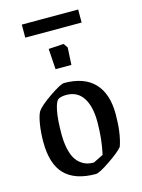

<svg xmlns="http://www.w3.org/2000/svg" viewBox="-120 -860 693 938"><g transform="rotate(-15 226.5 -390.5)"><path d="M85 -724.1V-790H370.1V-724.1ZM188 -537.1 181.2 -641.1 257.8 -646 272.9 -624 268.1 -537.1ZM246.1 8.8Q141.6 8.8 89.8 -43.9Q38.1 -96.7 38.1 -209Q38.1 -255.4 44.7 -296.9Q51.3 -338.4 62 -357.9Q77.6 -381.8 135.3 -421.4Q192.9 -460.9 210.9 -460.9Q311.5 -460.9 363.3 -406.7Q415 -352.5 415 -249Q415 -152.8 393.1 -89.8Q377 -68.4 320.3 -29.8Q263.7 8.8 246.1 8.8ZM251 -47.9 301.8 -73.2Q318.8 -150.4 318.8 -235.8Q318.8 -314 290.3 -357.9Q261.7 -401.9 206.1 -401.9Q181.2 -401.9 166 -394Q151.9 -386.2 142.8 -341.3Q133.8 -296.4 133.8 -223.1Q133.8 -181.2 140.9 -149.4Q147.9 -117.7 159.2 -98.6Q170.4 -79.6 186.5 -67.9Q202.6 -56.2 218 -52Q233.4 -47.9 251 -47.9Z"/></g></svg>

Font: Grenze
Style: Regular
Weight: 400
Designer: Renata Polastri
Foundry: Omnibus-Type
Version: Version 1.002;PS 001.002;hotconv 1.0.88;makeotf.lib2.5.64775